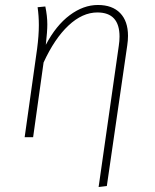

<svg xmlns="http://www.w3.org/2000/svg" viewBox="-20 -551 624 771"><path d="M457 -367Q460 -387 460 -404Q460 -501 371 -501Q311 -501 255 -448.5Q199 -396 155 -300L113 0H79L129 -355Q136 -408 136 -450Q136 -487 131 -522L162 -525Q170 -487 170 -453Q170 -425 164 -371Q205 -449 260 -490Q315 -531 373 -531Q431 -531 462.5 -498.5Q494 -466 494 -407Q494 -389 491 -369L409 196L376 200Z"/></svg>

Font: FiraGO UltraLight
Style: Italic
Weight: 200
Italic angle: -8°
Designer: bBox Type GmbH
Foundry: bBox Type GmbH
Version: Version 1.001